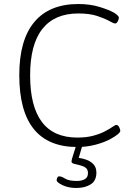

<svg xmlns="http://www.w3.org/2000/svg" viewBox="-20 -726 659 956"><path d="M365 6Q76 6 76 -352Q76 -527 151 -616.5Q226 -706 370 -706Q428 -706 475.5 -691.5Q523 -677 549 -662Q572 -647 572 -638Q572 -631 566.5 -620Q561 -609 553 -609Q546 -609 524 -621.5Q502 -634 464 -646.5Q426 -659 370 -659Q252 -659 191 -582Q130 -505 130 -351Q130 -41 365 -41Q411 -41 445.5 -50.5Q480 -60 503.5 -72.5Q527 -85 540.5 -94.5Q554 -104 559 -104Q568 -104 573.5 -92.5Q579 -81 579 -75Q579 -68 566.5 -57.5Q554 -47 532 -35Q502 -18 457.5 -6Q413 6 365 6ZM360 210Q321 210 291.5 196Q262 182 262 171Q262 167 265 159.5Q268 152 275 152Q286 152 304.5 163.5Q323 175 363 175Q387 175 402.5 166Q418 157 418 136Q418 117 405.5 108.5Q393 100 377 96.5Q361 93 348.5 89.5Q336 86 336 78Q336 72 342 53Q348 34 359 -1H390L372 60Q460 73 460 133Q460 174 431.5 192Q403 210 360 210Z"/></svg>

Font: Asap ExtraLight
Style: Regular
Weight: 200
Designer: Pablo Cosgaya
Foundry: Omnibus-Type
Version: Version 3.001; ttfautohint (v1.8.4.7-5d5b)